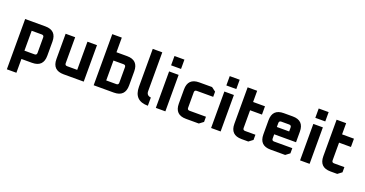

<svg xmlns="http://www.w3.org/2000/svg" viewBox="-41 -1581 4960 2612"><g transform="rotate(20 2439.0 -275.0)"><path d="M72 200V-528H364Q526 -528 526 -366V-162Q526 0 364 0H210V200ZM210 -120H356Q388 -120 388 -152V-376Q388 -408 356 -408H210Z M658 -162V-528H796V-152Q796 -120 828 -120H974V-528H1112V0H820Q658 0 658 -162Z M1256 0V-740H1394V-528H1548Q1710 -528 1710 -366V-162Q1710 0 1548 0ZM1394 -120H1540Q1572 -120 1572 -152V-376Q1572 -408 1540 -408H1394Z M1842 -192V-740H1980V-178Q1980 -116 2044 -109V10Q1842 10 1842 -192Z M2153 -615V-750H2297V-615ZM2156 0V-528H2294V0Z M2430 -162V-366Q2430 -528 2592 -528H2778L2838 -483V-408H2600Q2568 -408 2568 -376V-152Q2568 -120 2600 -120H2838V-45L2778 0H2592Q2430 0 2430 -162Z M2953 -615V-750H3097V-615ZM2956 0V-528H3094V0Z M3234 -162V-690H3372V-528H3544V-408H3372V-152Q3372 -120 3404 -120H3554V-45L3494 0H3396Q3234 0 3234 -162Z M3654 -162V-366Q3654 -528 3816 -528H3946Q4108 -528 4108 -366V-213H3792V-152Q3792 -120 3824 -120H4088V-45L4028 0H3816Q3654 0 3654 -162ZM3792 -319H3970V-376Q3970 -408 3938 -408H3824Q3792 -408 3792 -376Z M4241 -615V-750H4385V-615ZM4244 0V-528H4382V0Z M4522 -162V-690H4660V-528H4832V-408H4660V-152Q4660 -120 4692 -120H4842V-45L4782 0H4684Q4522 0 4522 -162Z"/></g></svg>

Font: Oxanium ExtraLight
Style: Bold
Weight: 700
Version: Version 2.000